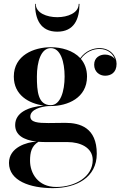

<svg xmlns="http://www.w3.org/2000/svg" viewBox="-20 -714 645 994"><path d="M165 -694H161.5C161.5 -615.5 189 -550 276.5 -550C364 -550 391.5 -615.5 391.5 -694H387.5C387.5 -646.5 330 -625 276.5 -625C222.5 -625 165 -646.5 165 -694ZM58.5 -66.5C58.5 -15.5 101 11 169 19C120 21.5 26.5 48 26.5 129.5C26.5 222 135.5 260 253.5 260C375.5 260 481 205 481 82C481 -53.5 393.5 -78 318.5 -78C290 -78 266 -77 231 -77C176.5 -77 137 -80.5 137 -111C137 -147 192 -162.5 232.5 -165C236 -165 239.5 -165 243 -165C330 -165 430.5 -207 430.5 -317.5C430.5 -356.5 418 -386.5 398.5 -409.5C425.5 -447.5 464.5 -460.5 495 -460.5C537 -460.5 564.5 -436.5 574.5 -408C563.5 -423.5 542.5 -431.5 524 -431.5C496.5 -431.5 467.5 -416 467.5 -379C467.5 -342 495.5 -322 524 -322C553 -322 583.5 -337 583.5 -383.5C583.5 -424 551 -465 494.5 -465C464.5 -465 424 -452 395.5 -413C358.5 -453 298 -469.5 243 -469.5C155.5 -469.5 51.5 -428 51.5 -317.5C51.5 -222 129 -178 206 -167.5C126.5 -160.5 58.5 -131.5 58.5 -66.5ZM171 -317.5C171 -395 192.5 -465 243 -465C293 -465 314.5 -395 314.5 -317.5C314.5 -242 293 -169.5 243 -169.5C176.5 -169.5 171 -242 171 -317.5ZM135.5 118C135.5 74 143.5 42 179 20C191.5 21 204.5 21.5 218.5 21.5H330C395 21.5 460 49.5 460 114.5C460 201.5 368.5 254 271 254C176.5 254 135.5 182.5 135.5 118Z"/></svg>

Font: Bodoni* 36pt Medium
Style: Regular
Weight: 500
Version: Version 2.3